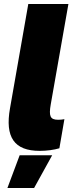

<svg xmlns="http://www.w3.org/2000/svg" viewBox="-20 -740 394 957"><path d="M178 12C213 12 250 7 276 -1L301 -146C291 -144 281 -143 270 -143C229 -143 223 -162 233 -220L321 -720H121L30 -201C4 -56 51 12 178 12ZM17 197H150L240 34H78Z"/></svg>

Font: Fixel Display 20240404 Black
Style: Italic
Weight: 900
Italic angle: -10°
Designer: AlfaBravo + MacPaw
Foundry: Kyrylo Tkachov, Marchela Mozhyna, Serhii Makarenko, Maria Weinstein, Zakhar Kryvoshyya
Version: Version 1.211;Glyphs 3.2 (3225)